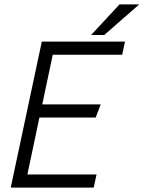

<svg xmlns="http://www.w3.org/2000/svg" viewBox="-20 -857 656 877"><path d="M171 -667H551L538 -607H221L173 -380H440L417 -320H160L105 -60H421L408 0H29ZM616 -837 456 -697H396L526 -837Z"/></svg>

Font: Epunda Sans Light
Style: Italic
Weight: 300
Italic angle: -12.0243°
Designer: Simon Atzbach
Foundry: typofactur
Version: Version 2.204